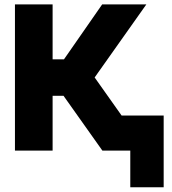

<svg xmlns="http://www.w3.org/2000/svg" viewBox="-20 -670 763 854"><path d="M46.5 -650.5H214V-406H264.5L434.5 -650.5H631L401 -325.5L521 -156H708V163H559.5V0H435.5L262.5 -244H214V0H46.5Z"/></svg>

Font: Overused Grotesk ExtraBold
Style: Regular
Weight: 800
Version: Version 0.004